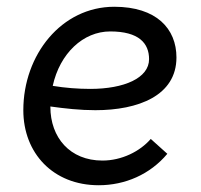

<svg xmlns="http://www.w3.org/2000/svg" viewBox="-20 -543 594 568"><path d="M272 5C350 5 424 -27 475 -88L426 -132C394 -95 340 -68 283 -68C187 -68 129 -136 129 -227V-228C172 -222 217 -217 262 -217C389 -217 502 -260 502 -373C502 -458 443 -523 318 -523C162 -523 49 -381 49 -217C49 -90 137 5 272 5ZM136 -289C157 -385 226 -450 306 -450C391 -450 421 -415 421 -368C421 -312 347 -280 247 -280C211 -280 172 -283 136 -289Z"/></svg>

Font: Fixel Text 20240404
Style: Italic
Weight: 400
Width: 4
Italic angle: -10°
Designer: AlfaBravo + MacPaw
Foundry: Kyrylo Tkachov, Marchela Mozhyna, Serhii Makarenko, Maria Weinstein, Zakhar Kryvoshyya
Version: Version 1.211;Glyphs 3.2 (3225)